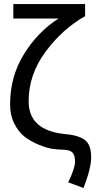

<svg xmlns="http://www.w3.org/2000/svg" viewBox="-20 -738 487 952"><path d="M286 4Q265 4 237.5 -0.5Q210 -5 172 -20.5Q134 -36 103.5 -59Q73 -82 51.5 -124Q30 -166 30 -220Q30 -358 98.5 -469Q167 -580 270 -646H46V-718H402V-658Q289 -594 205.5 -481Q122 -368 122 -236Q122 -94 295 -74Q364 -69 398 -46Q432 -23 432 42Q432 97 394 194L318 166Q352 97 352 64Q352 29 337.5 16.5Q323 4 286 4Z"/></svg>

Font: ColatingCofangSans
Style: Regular
Weight: 400
Foundry: GNU
Version: Version 412.227;June 27, 2022;FontCreator 11.0.0.2412 32-bit